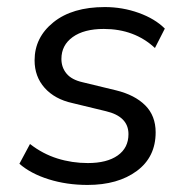

<svg xmlns="http://www.w3.org/2000/svg" viewBox="-20 -515 531 544"><path d="M228 9Q169 9 118 -7Q67 -23 35 -51L65 -107Q101 -79 142.5 -66Q184 -53 229 -53Q283 -53 313.5 -74.5Q344 -96 344 -135Q344 -185 280 -200L185 -223Q135 -234 106.5 -266Q78 -298 78 -344Q78 -409 131.5 -452Q185 -495 277 -495Q327 -495 373 -478.5Q419 -462 447 -434L419 -379Q361 -433 274 -433Q218 -433 186 -410Q154 -387 154 -348Q154 -324 168.5 -306.5Q183 -289 214 -282L309 -259Q362 -246 391.5 -216.5Q421 -187 421 -140Q421 -70 367.5 -30.5Q314 9 228 9Z"/></svg>

Font: Nunito Sans
Style: Italic
Weight: 400
Italic angle: -9°
Designer: Vernon Adams
Foundry: Vernon Adams
Version: Version 3.006; ttfautohint (v1.8.3)